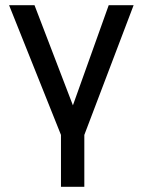

<svg xmlns="http://www.w3.org/2000/svg" viewBox="-20 -520 550 740"><path d="M15 -500H113L261 -114L399 -500H495L305 0V200H215V0Z"/></svg>

Font: PT Root UI Medium
Style: Regular
Weight: 500
Designer: Vitaly Kuzmin
Foundry: ParaType Ltd.
Version: Version 2.001G